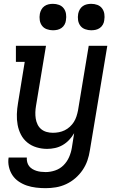

<svg xmlns="http://www.w3.org/2000/svg" viewBox="-20 -769 640 1002"><path d="M218 213Q193 213 168 210Q143 207 120.5 199.5Q98 192 78 178.5Q58 165 45 145.5Q32 126 26.5 101.5Q21 77 25 53H120Q119 65 122 77Q125 89 132 98Q139 107 149 113Q159 119 170 122.5Q181 126 193.5 127.5Q206 129 218 129Q243 129 268 120.5Q293 112 311.5 93.5Q330 75 340.5 51Q351 27 355 2L367 -74Q356 -55 341 -39Q326 -23 307 -12Q288 -1 267 3.5Q246 8 226 8Q198 8 171 0Q144 -8 123 -25Q102 -42 89.5 -66Q77 -90 72 -117.5Q67 -145 68 -173.5Q69 -202 74 -231L109 -446H63V-530H220L168 -217Q165 -200 164.5 -183Q164 -166 166.5 -150Q169 -134 176 -119.5Q183 -105 195 -95Q207 -85 223 -80.5Q239 -76 256 -76Q272 -76 287.5 -79Q303 -82 317.5 -89Q332 -96 344.5 -107.5Q357 -119 365.5 -132.5Q374 -146 379 -161.5Q384 -177 387 -192L443 -530H540L449 16Q445 43 436 69Q427 95 411 118.5Q395 142 373 161Q351 180 325 192Q299 204 272 208.5Q245 213 218 213ZM456 -611Q440 -611 424.5 -616.5Q409 -622 399.5 -634.5Q390 -647 387.5 -663.5Q385 -680 388 -697Q390 -708 396 -719Q402 -730 412 -737Q422 -744 433.5 -746.5Q445 -749 456 -749Q473 -749 488 -743.5Q503 -738 512.5 -725.5Q522 -713 524.5 -696.5Q527 -680 524 -663Q523 -652 517 -641Q511 -630 501 -623Q491 -616 479.5 -613.5Q468 -611 456 -611ZM256 -611Q240 -611 224.5 -616.5Q209 -622 199.5 -634.5Q190 -647 187.5 -663.5Q185 -680 188 -697Q190 -708 196 -719Q202 -730 212 -737Q222 -744 233.5 -746.5Q245 -749 256 -749Q273 -749 288 -743.5Q303 -738 312.5 -725.5Q322 -713 324.5 -696.5Q327 -680 324 -663Q323 -652 317 -641Q311 -630 301 -623Q291 -616 279.5 -613.5Q268 -611 256 -611Z"/></svg>

Font: Iosevka Curly Slab MdEx
Style: Italic
Weight: 500
Width: 7
Italic angle: -9°
Monospace: yes
Designer: Belleve Invis
Foundry: Belleve Invis
Version: Version 11.0.0; ttfautohint (v1.8.3)